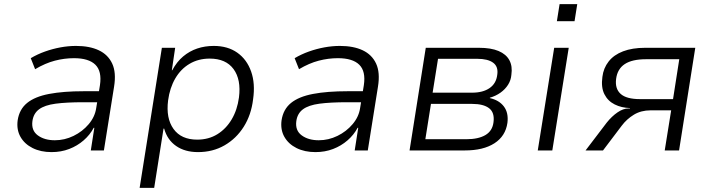

<svg xmlns="http://www.w3.org/2000/svg" viewBox="-20 -724 3429 924"><path d="M228 8Q176 8 137 -11.5Q98 -31 78.5 -65.5Q59 -100 65 -145Q73 -198 110.5 -228.5Q148 -259 216.5 -272Q285 -285 383 -285H469L461 -232H381Q300 -232 247.5 -225Q195 -218 168 -198Q141 -178 136 -141Q130 -96 162 -72.5Q194 -49 244 -49Q291 -49 334 -70Q377 -91 407 -126.5Q437 -162 443 -204L461 -314Q471 -381 439 -412.5Q407 -444 336 -444Q290 -444 244 -432Q198 -420 149 -391L128 -444Q160 -463 196.5 -476Q233 -489 271 -496Q309 -503 346 -503Q411 -503 455.5 -482Q500 -461 520 -418Q540 -375 529 -307L480 0H417L434 -109H431Q413 -75 382.5 -48.5Q352 -22 313 -7Q274 8 228 8Z M652 180 759 -494H823L807 -386H809Q831 -427 861.5 -452.5Q892 -478 929 -490.5Q966 -503 1009 -503Q1076 -503 1122 -470.5Q1168 -438 1188.5 -380Q1209 -322 1198 -246Q1189 -171 1153 -114Q1117 -57 1060.5 -24.5Q1004 8 933 8Q870 8 827.5 -21.5Q785 -51 770 -105H767L722 180ZM929 -52Q984 -52 1026 -78Q1068 -104 1095 -149.5Q1122 -195 1130 -255Q1141 -341 1104 -391.5Q1067 -442 989 -442Q935 -442 892.5 -417Q850 -392 823.5 -346.5Q797 -301 789 -241Q778 -155 815 -103.5Q852 -52 929 -52Z M1498 8Q1446 8 1407 -11.5Q1368 -31 1348.5 -65.5Q1329 -100 1335 -145Q1343 -198 1380.5 -228.5Q1418 -259 1486.5 -272Q1555 -285 1653 -285H1739L1731 -232H1651Q1570 -232 1517.5 -225Q1465 -218 1438 -198Q1411 -178 1406 -141Q1400 -96 1432 -72.5Q1464 -49 1514 -49Q1561 -49 1604 -70Q1647 -91 1677 -126.5Q1707 -162 1713 -204L1731 -314Q1741 -381 1709 -412.5Q1677 -444 1606 -444Q1560 -444 1514 -432Q1468 -420 1419 -391L1398 -444Q1430 -463 1466.5 -476Q1503 -489 1541 -496Q1579 -503 1616 -503Q1681 -503 1725.5 -482Q1770 -461 1790 -418Q1810 -375 1799 -307L1750 0H1687L1704 -109H1701Q1683 -75 1652.5 -48.5Q1622 -22 1583 -7Q1544 8 1498 8Z M1951 0 2029 -494H2285Q2343 -494 2379.5 -478.5Q2416 -463 2431.5 -434Q2447 -405 2441 -364Q2439 -338 2425 -316Q2411 -294 2388.5 -278Q2366 -262 2338 -254L2337 -252Q2382 -242 2405 -211.5Q2428 -181 2422 -133Q2413 -69 2359.5 -34.5Q2306 0 2217 0ZM2027 -54H2224Q2282 -54 2316 -74Q2350 -94 2355 -136Q2361 -182 2334 -203Q2307 -224 2252 -224H2054ZM2062 -278H2252Q2304 -278 2336 -300Q2368 -322 2373 -364Q2379 -403 2353.5 -422Q2328 -441 2277 -441H2088Z M2660 -622 2673 -704H2758L2745 -622ZM2568 0 2647 -494H2717L2638 0Z M2798 0 2900 -134Q2924 -164 2951.5 -183Q2979 -202 3004 -202H3011L3012 -204Q2971 -205 2938 -221.5Q2905 -238 2888.5 -271Q2872 -304 2879 -354Q2884 -396 2909 -428Q2934 -460 2978.5 -477Q3023 -494 3085 -494H3326L3248 0H3179L3210 -193H3111Q3065 -193 3030.5 -172Q2996 -151 2972 -119L2882 0ZM3060 -247H3219L3249 -439H3089Q3022 -439 2986.5 -415.5Q2951 -392 2945 -344Q2939 -297 2967 -272Q2995 -247 3060 -247Z"/></svg>

Font: Nunito Sans 7pt Light
Style: Italic
Weight: 300
Italic angle: -9°
Designer: Vernon Adams
Foundry: Vernon Adams
Version: Version 3.101;gftools[0.9.27]